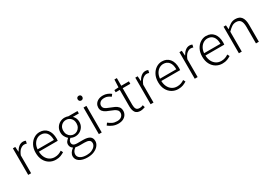

<svg xmlns="http://www.w3.org/2000/svg" viewBox="44 -1918 4733 3337"><g transform="rotate(-30 2410.5 -249.5)"><path d="M100.1 0V-533.2H147.9L154.8 -434.1H157.2Q184.1 -484.4 222.9 -515.6Q261.7 -546.9 308.1 -546.9Q339.4 -546.9 361.8 -535.2L350.1 -482.9Q336.4 -488.3 326.7 -490.2Q316.9 -492.2 300.8 -492.2Q265.6 -492.2 226.3 -462.2Q187 -432.1 158.2 -357.9V0Z M651.9 13.2Q583 13.2 526.9 -20.3Q470.7 -53.7 437.3 -116.2Q403.8 -178.7 403.8 -266.1Q403.8 -352.5 437.3 -415.5Q470.7 -478.5 524.2 -512.7Q577.6 -546.9 637.7 -546.9Q734.4 -546.9 789.1 -481.4Q843.8 -416 843.8 -298.8Q843.8 -276.4 840.8 -256.8H462.9Q464.4 -191.9 489 -142.1Q513.7 -92.3 556.9 -64.2Q600.1 -36.1 657.7 -36.1Q700.2 -36.1 734.9 -48.6Q769.5 -61 799.8 -82L821.8 -39.1Q789.6 -18.6 749.5 -2.7Q709.5 13.2 651.9 13.2ZM462.9 -303.2H790.5Q790.5 -399.9 749.5 -448.5Q708.5 -497.1 638.7 -497.1Q595.2 -497.1 557.1 -473.9Q519 -450.7 493.7 -407.2Q468.3 -363.8 462.9 -303.2Z M1149.4 253.9Q1049.8 253.9 989.7 214.6Q929.7 175.3 929.7 107.9Q929.7 72.8 951.2 39.3Q972.7 5.9 1009.3 -19V-23.9Q989.3 -36.1 975.3 -57.4Q961.4 -78.6 961.4 -109.9Q961.4 -144.5 981.9 -169.9Q1002.4 -195.3 1020.5 -209V-212.9Q995.1 -233.9 973.9 -272Q952.6 -310.1 952.6 -357.9Q952.6 -413.6 978.5 -456.1Q1004.4 -498.5 1047.6 -522.7Q1090.8 -546.9 1143.6 -546.9Q1165 -546.9 1183.3 -542.5Q1201.7 -538.1 1214.4 -533.2H1396.5V-484.9H1276.4Q1300.3 -463.9 1315.9 -430.7Q1331.5 -397.5 1331.5 -356.9Q1331.5 -301.8 1306.4 -259.5Q1281.2 -217.3 1238.5 -193.1Q1195.8 -168.9 1143.6 -168.9Q1121.6 -168.9 1098.6 -174.8Q1075.7 -180.7 1057.6 -190.9Q1041 -177.7 1028.3 -160.2Q1015.6 -142.6 1015.6 -117.2Q1015.6 -88.4 1036.6 -69.1Q1057.6 -49.8 1115.7 -49.8H1227.5Q1318.4 -49.8 1361.8 -20.3Q1405.3 9.3 1405.3 73.2Q1405.3 119.6 1373.8 160.9Q1342.3 202.1 1284.9 228Q1227.5 253.9 1149.4 253.9ZM1143.6 -212.9Q1178.7 -212.9 1208.7 -231Q1238.8 -249 1257.1 -281.7Q1275.4 -314.5 1275.4 -357.9Q1275.4 -423.8 1236.6 -461.9Q1197.8 -500 1143.6 -500Q1088.9 -500 1049.8 -461.9Q1010.7 -423.8 1010.7 -357.9Q1010.7 -314.5 1029.1 -281.7Q1047.4 -249 1077.6 -231Q1107.9 -212.9 1143.6 -212.9ZM1156.7 210Q1214.4 210 1257.3 191.2Q1300.3 172.4 1324 142.6Q1347.7 112.8 1347.7 81.1Q1347.7 38.1 1316.7 20.5Q1285.6 2.9 1226.6 2.9H1117.7Q1108.4 2.9 1089.6 0.7Q1070.8 -1.5 1050.3 -5.9Q1016.1 18.1 1000.2 46.1Q984.4 74.2 984.4 101.1Q984.4 149.9 1029.5 179.9Q1074.7 210 1156.7 210Z M1517.6 0V-533.2H1575.7V0ZM1547.4 -658.2Q1527.3 -658.2 1513.9 -671.4Q1500.5 -684.6 1500.5 -707Q1500.5 -728 1513.9 -740.5Q1527.3 -752.9 1547.4 -752.9Q1566.9 -752.9 1580.1 -740.5Q1593.3 -728 1593.3 -707Q1593.3 -684.6 1580.1 -671.4Q1566.9 -658.2 1547.4 -658.2Z M1905.3 13.2Q1846.7 13.2 1796.4 -8.3Q1746.1 -29.8 1709.5 -60.1L1740.2 -102.1Q1774.9 -73.7 1814.2 -54.4Q1853.5 -35.2 1908.2 -35.2Q1969.2 -35.2 1999.8 -64.9Q2030.3 -94.7 2030.3 -136.2Q2030.3 -167.5 2011 -188.7Q1991.7 -210 1961.9 -224.4Q1932.1 -238.8 1901.4 -250Q1861.8 -264.2 1824.5 -282Q1787.1 -299.8 1762.7 -328.4Q1738.3 -356.9 1738.3 -402.8Q1738.3 -441.9 1758.5 -474.6Q1778.8 -507.3 1817.9 -527.1Q1856.9 -546.9 1913.1 -546.9Q1957.5 -546.9 1998.3 -530.5Q2039.1 -514.2 2068.4 -490.2L2037.1 -450.2Q2010.3 -470.2 1980.7 -484.1Q1951.2 -498 1912.1 -498Q1852.5 -498 1824.5 -470Q1796.4 -441.9 1796.4 -405.8Q1796.4 -376.5 1813.5 -357.7Q1830.6 -338.9 1857.9 -326.2Q1885.3 -313.5 1916.5 -301.8Q1957.5 -286.6 1997.1 -268.6Q2036.6 -250.5 2062.5 -220.5Q2088.4 -190.4 2088.4 -139.2Q2088.4 -98.1 2067.1 -63.5Q2045.9 -28.8 2005.1 -7.8Q1964.4 13.2 1905.3 13.2Z M2354.5 13.2Q2275.9 13.2 2246.6 -32.2Q2217.3 -77.6 2217.3 -151.9V-483.9H2134.3V-527.8L2219.7 -533.2L2226.6 -687H2275.4V-533.2H2428.7V-483.9H2275.4V-147.9Q2275.4 -97.7 2293.2 -67.4Q2311 -37.1 2364.3 -37.1Q2379.4 -37.1 2397.2 -41.7Q2415 -46.4 2429.7 -53.2L2443.4 -6.8Q2420.4 1.5 2396.5 7.3Q2372.6 13.2 2354.5 13.2Z M2556.6 0V-533.2H2604.5L2611.3 -434.1H2613.8Q2640.6 -484.4 2679.4 -515.6Q2718.3 -546.9 2764.6 -546.9Q2795.9 -546.9 2818.4 -535.2L2806.6 -482.9Q2793 -488.3 2783.2 -490.2Q2773.4 -492.2 2757.3 -492.2Q2722.2 -492.2 2682.9 -462.2Q2643.6 -432.1 2614.7 -357.9V0Z M3108.4 13.2Q3039.6 13.2 2983.4 -20.3Q2927.2 -53.7 2893.8 -116.2Q2860.4 -178.7 2860.4 -266.1Q2860.4 -352.5 2893.8 -415.5Q2927.2 -478.5 2980.7 -512.7Q3034.2 -546.9 3094.2 -546.9Q3190.9 -546.9 3245.6 -481.4Q3300.3 -416 3300.3 -298.8Q3300.3 -276.4 3297.4 -256.8H2919.4Q2920.9 -191.9 2945.6 -142.1Q2970.2 -92.3 3013.4 -64.2Q3056.6 -36.1 3114.3 -36.1Q3156.7 -36.1 3191.4 -48.6Q3226.1 -61 3256.3 -82L3278.3 -39.1Q3246.1 -18.6 3206.1 -2.7Q3166 13.2 3108.4 13.2ZM2919.4 -303.2H3247.1Q3247.1 -399.9 3206.1 -448.5Q3165 -497.1 3095.2 -497.1Q3051.8 -497.1 3013.7 -473.9Q2975.6 -450.7 2950.2 -407.2Q2924.8 -363.8 2919.4 -303.2Z M3442.4 0V-533.2H3490.2L3497.1 -434.1H3499.5Q3526.4 -484.4 3565.2 -515.6Q3604 -546.9 3650.4 -546.9Q3681.6 -546.9 3704.1 -535.2L3692.4 -482.9Q3678.7 -488.3 3668.9 -490.2Q3659.2 -492.2 3643.1 -492.2Q3607.9 -492.2 3568.6 -462.2Q3529.3 -432.1 3500.5 -357.9V0Z M3994.1 13.2Q3925.3 13.2 3869.1 -20.3Q3813 -53.7 3779.5 -116.2Q3746.1 -178.7 3746.1 -266.1Q3746.1 -352.5 3779.5 -415.5Q3813 -478.5 3866.5 -512.7Q3919.9 -546.9 3980 -546.9Q4076.7 -546.9 4131.3 -481.4Q4186 -416 4186 -298.8Q4186 -276.4 4183.1 -256.8H3805.2Q3806.6 -191.9 3831.3 -142.1Q3856 -92.3 3899.2 -64.2Q3942.4 -36.1 4000 -36.1Q4042.5 -36.1 4077.1 -48.6Q4111.8 -61 4142.1 -82L4164.1 -39.1Q4131.8 -18.6 4091.8 -2.7Q4051.8 13.2 3994.1 13.2ZM3805.2 -303.2H4132.8Q4132.8 -399.9 4091.8 -448.5Q4050.8 -497.1 3981 -497.1Q3937.5 -497.1 3899.4 -473.9Q3861.3 -450.7 3835.9 -407.2Q3810.5 -363.8 3805.2 -303.2Z M4328.1 0V-533.2H4376L4382.8 -452.1H4385.3Q4425.3 -491.7 4468.8 -519.3Q4512.2 -546.9 4566.9 -546.9Q4650.4 -546.9 4689.7 -495.4Q4729 -443.8 4729 -340.8V0H4670.9V-333Q4670.9 -416 4643.3 -455.6Q4615.7 -495.1 4554.2 -495.1Q4507.3 -495.1 4470 -470.9Q4432.6 -446.8 4386.2 -398.9V0Z"/></g></svg>

Font: Source Han Sans CN Light
Style: Regular
Weight: 300
Designer: Ryoko NISHIZUKA  (kana, bopomofo & ideographs); Paul D. Hunt (Latin, Greek & Cyrillic); Sandoll Communications , Soo-you
Foundry: Adobe
Version: Version 2.000;hotconv 1.0.107;makeotfexe 2.5.65593